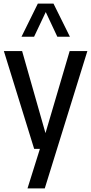

<svg xmlns="http://www.w3.org/2000/svg" viewBox="-20 -828 508 1068"><path d="M367.5 -544H466L229 220H133L202 0H170L1.5 -544H103L233 -87.5ZM369 -623.5H299L234.5 -761L169.5 -623.5H99.5L190.5 -808H277.5Z"/></svg>

Font: Encode Sans Condensed Medium
Style: Regular
Weight: 500
Width: 3
Designer: Multiple Designers
Foundry: Impallari Type
Version: Version 2.000